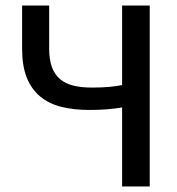

<svg xmlns="http://www.w3.org/2000/svg" viewBox="-20 -675 640 695"><path d="M422 0V-286Q398 -282 369.5 -279.5Q341 -277 303 -277Q246 -277 201 -288.5Q156 -300 124.5 -326.5Q93 -353 76.5 -395Q60 -437 60 -499V-655H158V-499Q158 -459 168 -432Q178 -405 197.5 -388.5Q217 -372 246 -365Q275 -358 313 -358Q349 -358 375.5 -360.5Q402 -363 422 -367V-655H522V0Z"/></svg>

Font: Source Code Pro Medium
Style: Regular
Weight: 500
Monospace: yes
Designer: Paul D. Hunt, Teo Tuominen
Foundry: Adobe Systems Incorporated
Version: Version 2.030;PS 1.000;hotconv 16.6.51;makeotf.lib2.5.65220